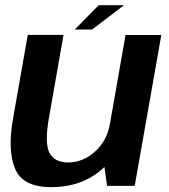

<svg xmlns="http://www.w3.org/2000/svg" viewBox="-20 -730 664 754"><path d="M400.5 0H509L613.5 -592.5H473L386.5 -100ZM229.5 -593H89L31 -263Q9 -138.5 39.5 -66.8Q70 5 181 5Q301.5 5 381.8 -66.5Q462 -138 475.5 -214L412.5 -246Q400.5 -177 352.8 -134.5Q305 -92 248.5 -92Q193.5 -92 174 -130.2Q154.5 -168.5 172.5 -269ZM273.5 -614H341.5L467 -709.5H367.5Z"/></svg>

Font: Anybody UltraCondensed Thin SemiBold
Style: Italic
Weight: 600
Italic angle: -10°
Version: Version 1.111